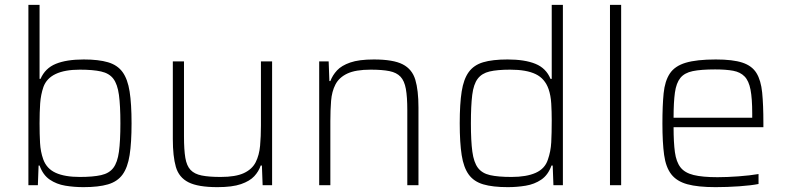

<svg xmlns="http://www.w3.org/2000/svg" viewBox="-20 -763 3237 791"><path d="M324 8Q285 8 249 2Q213 -4 185 -23Q157 -42 143 -81H139L136 0H97V-743H143V-438H147Q166 -482 210 -500Q254 -518 325 -518Q386 -518 425 -506.5Q464 -495 485 -466Q506 -437 514 -386Q522 -335 522 -255Q522 -175 514 -124Q506 -73 485 -44Q464 -15 425 -3.5Q386 8 324 8ZM309 -34Q363 -34 396.5 -41.5Q430 -49 447 -71.5Q464 -94 470 -138Q476 -182 476 -255Q476 -328 470 -372Q464 -416 447 -438.5Q430 -461 396.5 -468.5Q363 -476 309 -476Q185 -476 159 -405Q148 -373 145.5 -337Q143 -301 143 -255Q143 -210 145 -174Q147 -138 158 -107Q172 -68 209.5 -51Q247 -34 309 -34Z M876 8Q796 8 756.5 -12Q717 -32 704.5 -75.5Q692 -119 692 -190V-510H738V-201Q738 -146 743.5 -113Q749 -80 765 -63Q781 -46 811 -40Q841 -34 889 -34Q951 -34 985 -50Q1019 -66 1033.5 -95Q1048 -124 1051.5 -162.5Q1055 -201 1055 -246V-510H1101V0H1062L1059 -81H1054Q1046 -57 1027.5 -37Q1009 -17 973 -4.5Q937 8 876 8Z M1295 0V-510H1334L1337 -429H1341Q1350 -453 1368.5 -473Q1387 -493 1423 -505.5Q1459 -518 1520 -518Q1600 -518 1639 -498Q1678 -478 1691 -434.5Q1704 -391 1704 -320V0H1658V-309Q1658 -364 1652 -397Q1646 -430 1630 -447Q1614 -464 1584.5 -470Q1555 -476 1507 -476Q1445 -476 1411 -460Q1377 -444 1362 -415Q1347 -386 1344 -347.5Q1341 -309 1341 -264V0Z M2072 8Q2010 8 1971 -3.5Q1932 -15 1911 -44Q1890 -73 1882 -124Q1874 -175 1874 -255Q1874 -335 1882 -386Q1890 -437 1911 -466Q1932 -495 1970.5 -506.5Q2009 -518 2071 -518Q2142 -518 2186 -500Q2230 -482 2248 -438H2253V-743H2299V0H2260L2257 -81H2252Q2238 -42 2210 -23Q2182 -4 2146 2Q2110 8 2072 8ZM2087 -34Q2149 -34 2187 -51Q2225 -68 2237 -105Q2249 -139 2251 -176.5Q2253 -214 2253 -267Q2253 -303 2251 -336.5Q2249 -370 2240 -396Q2225 -439 2187 -457.5Q2149 -476 2082 -476Q2029 -476 1997 -468.5Q1965 -461 1948 -438.5Q1931 -416 1925.5 -372Q1920 -328 1920 -255Q1920 -182 1926 -138Q1932 -94 1949 -71.5Q1966 -49 1999 -41.5Q2032 -34 2087 -34Z M2493 0V-743H2539V0Z M2928 8Q2855 8 2811.5 -4Q2768 -16 2745.5 -45Q2723 -74 2716 -125Q2709 -176 2709 -254Q2709 -328 2714 -378.5Q2719 -429 2739.5 -460Q2760 -491 2805 -504.5Q2850 -518 2929 -518Q2999 -518 3038.5 -505Q3078 -492 3096.5 -462Q3115 -432 3120 -381.5Q3125 -331 3125 -256V-239H2755Q2755 -176 2760.5 -136Q2766 -96 2783.5 -73.5Q2801 -51 2837.5 -42Q2874 -33 2936 -33Q2975 -33 3022.5 -36.5Q3070 -40 3105 -46V-5Q3075 1 3025.5 4.5Q2976 8 2928 8ZM2755 -278H3079V-296Q3079 -357 3072 -393.5Q3065 -430 3047.5 -448Q3030 -466 3000.5 -471.5Q2971 -477 2926 -477Q2868 -477 2834 -470Q2800 -463 2783 -442Q2766 -421 2760.5 -381.5Q2755 -342 2755 -278Z"/></svg>

Font: Saira ExtraLight
Style: Regular
Weight: 200
Designer: Hector Gatti with collaboration of the Omnibus-Type team
Foundry: Omnibus-Type
Version: Version 1.100; ttfautohint (v1.8.3)